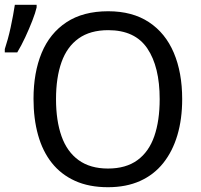

<svg xmlns="http://www.w3.org/2000/svg" viewBox="-37 -772 838 802"><path d="M724 -358Q724 -275 704 -207.5Q684 -140 645 -91Q606 -42 548 -16Q490 10 414 10Q335 10 276.5 -16.5Q218 -43 179.5 -91.5Q141 -140 122 -208Q103 -276 103 -359Q103 -469 137 -551Q171 -633 240.5 -679Q310 -725 415 -725Q516 -725 585 -679.5Q654 -634 689 -551.5Q724 -469 724 -358ZM197 -358Q197 -268 220 -203Q243 -138 291.5 -103Q340 -68 414 -68Q489 -68 537 -103Q585 -138 607.5 -203Q630 -268 630 -358Q630 -493 578.5 -569.5Q527 -646 415 -646Q340 -646 291.5 -611.5Q243 -577 220 -512.5Q197 -448 197 -358ZM-17 -567Q-11 -585 -4.5 -608.5Q2 -632 7.5 -657.5Q13 -683 17.5 -707.5Q22 -732 25 -752H116V-741Q111 -719 98 -685.5Q85 -652 68.5 -616.5Q52 -581 35 -553H-17Z"/></svg>

Font: Noto Sans Display
Style: Regular
Weight: 400
Designer: Monotype Design Team
Foundry: Monotype Imaging Inc.
Version: Version 2.003